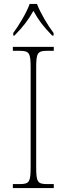

<svg xmlns="http://www.w3.org/2000/svg" viewBox="-20 -951 339 971"><path d="M47 -784V-771H53C98 -817 121 -847 149 -896C176 -847 199 -817 244 -771H251V-784C222 -822 184 -886 167 -931H130C114 -886 75 -822 47 -784ZM45 0H252V-20H219C169 -20 163 -31 163 -108V-606C163 -683 169 -694 219 -694H252V-714H45V-694H79C129 -694 135 -683 135 -606V-108C135 -31 129 -20 79 -20H45Z"/></svg>

Font: Noto Serif SemiCondensed Thin
Style: Regular
Weight: 100
Width: 4
Designer: Monotype Design Team
Foundry: Monotype Imaging Inc.
Version: Version 2.015